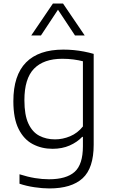

<svg xmlns="http://www.w3.org/2000/svg" viewBox="-20 -828 632 1078"><path d="M257 230Q218.5 230 173.2 223.2Q128 216.5 89.5 203.5V150.5Q135 165 176 171.8Q217 178.5 255 178.5Q352.5 178.5 399 137Q445.5 95.5 445.5 -7V-59.5H441.5Q413 -29.5 370.8 -11Q328.5 7.5 275 7.5Q214 7.5 164 -18.8Q114 -45 84.5 -103.8Q55 -162.5 55 -259.5Q55 -405.5 126.2 -477.5Q197.5 -549.5 335.5 -549.5Q364.5 -549.5 393.8 -546.8Q423 -544 451.5 -538.5Q480 -533 506 -525.5V-15.5Q506 116 443.8 173Q381.5 230 257 230ZM289 -45.5Q332 -45.5 373.8 -63Q415.5 -80.5 445.5 -118V-484Q423 -490 393.2 -494Q363.5 -498 330 -498Q225.5 -498 171.2 -442.5Q117 -387 117 -265.5Q117 -182 139.5 -134Q162 -86 200.8 -65.8Q239.5 -45.5 289 -45.5ZM155.5 -629 277 -808H334L455.5 -629H401L296.5 -787H314.5L210 -629Z"/></svg>

Font: Encode Sans SemiExpanded Light
Style: Regular
Weight: 300
Width: 6
Designer: Multiple Designers
Foundry: Impallari Type
Version: Version 3.002